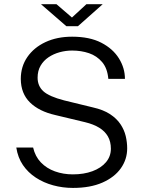

<svg xmlns="http://www.w3.org/2000/svg" viewBox="-20 -912 708 942"><path d="M338 10Q287.5 10 240.8 -2.8Q194 -15.5 155.8 -40.5Q117.5 -65.5 92.5 -102.2Q67.5 -139 60 -188H142.5Q152.5 -144.5 180.5 -115.2Q208.5 -86 249.5 -71.2Q290.5 -56.5 337.5 -56.5Q391.5 -56.5 433.5 -72Q475.5 -87.5 499.8 -116Q524 -144.5 524 -182.5Q524 -217 509.5 -242.5Q495 -268 467 -285.2Q439 -302.5 397.5 -312.5L251.5 -347.5Q172 -365.5 127.2 -409.2Q82.5 -453 82 -524.5Q82 -585.5 114.2 -632.2Q146.5 -679 203.2 -705.5Q260 -732 334 -732Q419.5 -732 476.8 -702.5Q534 -673 563.5 -625.5Q593 -578 593 -525H511.5Q507 -577 481 -607.5Q455 -638 416.8 -651Q378.5 -664 334 -664Q303 -664 272.8 -655.8Q242.5 -647.5 218 -631Q193.5 -614.5 179 -589.5Q164.5 -564.5 164.5 -531Q164.5 -490 192.8 -464.2Q221 -438.5 294.5 -419.5L436 -385Q487 -373.5 519.8 -352Q552.5 -330.5 571 -302.8Q589.5 -275 596.8 -244.5Q604 -214 604 -184Q604 -130.5 573 -86.5Q542 -42.5 482.5 -16.2Q423 10 338 10ZM305.5 -783.5 181 -891.5H257L333 -826L404 -891.5H484L362.5 -783.5Z"/></svg>

Font: Public Sans Thin Light
Style: Regular
Weight: 300
Version: Version 1.007